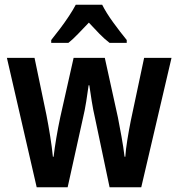

<svg xmlns="http://www.w3.org/2000/svg" viewBox="-20 -786 748 806"><path d="M379 -290Q371 -324 365 -362Q359 -400 355 -428H352Q348 -398 342 -360Q336 -322 328 -289L264 0H134L9 -543H125L175 -303Q183 -262 190.5 -215.5Q198 -169 202 -128H205Q209 -163 216.5 -207.5Q224 -252 233 -294L289 -543H420L475 -293Q482 -257 490 -213Q498 -169 503 -128H506Q508 -158 514.5 -198.5Q521 -239 529 -279L585 -543H700L573 0H440ZM409 -766Q426 -732 455.5 -691.5Q485 -651 512 -618V-606H440Q419 -622 397.5 -644Q376 -666 353 -691Q329 -666 307.5 -643.5Q286 -621 267 -606H195V-618Q212 -639 232 -665.5Q252 -692 269.5 -718.5Q287 -745 298 -766Z"/></svg>

Font: Noto Sans Khmer UI Condensed SemiBold
Style: Regular
Weight: 600
Width: 3
Designer: Danh Hong and the Monotype Design Team
Foundry: Monotype Imaging Inc.
Version: Version 2.002; ttfautohint (v1.8.4.7-5d5b)